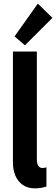

<svg xmlns="http://www.w3.org/2000/svg" viewBox="-20 -1038 311 1066"><path d="M174.7 7.8Q133.9 7.8 106.7 -11.1Q79.4 -30.1 65.6 -62.2Q51.8 -94.2 51.8 -134.2V-752H184.6V-149.9Q184.6 -139.3 187.4 -129.2Q190.2 -119 197.2 -112.2Q204.2 -105.3 217.1 -105.3Q229.3 -105.3 237.9 -109.3V-2.5Q224.8 2.1 208 5Q191.3 7.8 174.7 7.8ZM118.5 -786.4 60.9 -835.9 190.1 -1017.9 271 -938.8Z"/></svg>

Font: Reddit Sans Condensed
Style: Regular
Weight: 400
Designer: Stephen Hutchings
Foundry: Reddit
Version: Version 1.014